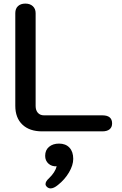

<svg xmlns="http://www.w3.org/2000/svg" viewBox="-20 -730 676 1067"><path d="M65 -142V-657Q65 -682 80 -696Q95 -710 121 -710Q147 -710 162.5 -695.5Q178 -681 178 -657V-141Q178 -117 190.5 -103Q203 -89 225 -89H549Q603 -89 603 -44Q603 -23 589 -11.5Q575 0 549 0H214Q144 0 104.5 -37.5Q65 -75 65 -142ZM233 293Q233 278 252 261Q287 227 295 194Q268 196 249.5 179.5Q231 163 231 136Q231 104 252.5 86Q274 68 308 68Q345 68 366 90.5Q387 113 387 153Q387 188 363.5 228Q340 268 302 298Q279 317 261 317Q250 317 240 308Q233 301 233 293Z"/></svg>

Font: Kodchasan SemiBold
Style: Regular
Weight: 600
Version: Version 1.000; ttfautohint (v1.6)